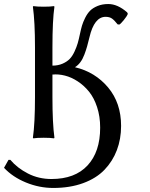

<svg xmlns="http://www.w3.org/2000/svg" viewBox="-116 -678 740 945"><path d="M142.1 -311V-200.2Q142.1 -71.3 151.9 0L149.9 2.9Q131.8 0 99.1 0Q66.4 0 47.9 2.9L45.9 0Q56.2 -71.3 56.2 -200.2V-444.8Q56.2 -569.8 45.9 -645L47.9 -647.9Q66.4 -645 99.1 -645Q131.8 -645 149.9 -647.9L151.9 -645Q142.1 -578.6 142.1 -444.8V-355Q169.9 -355 191.7 -364.5Q213.4 -374 226.8 -387.7Q240.2 -401.4 250.7 -424.1Q261.2 -446.8 266.6 -465.6Q272 -484.4 277.8 -512.2Q282.7 -535.2 287.6 -552Q292.5 -568.8 303.2 -590.3Q314 -611.8 327.6 -625.5Q341.3 -639.2 364.5 -648.7Q387.7 -658.2 417 -658.2Q462.9 -658.2 509.8 -617.2L513.2 -609.9Q508.3 -597.2 492.7 -578.4Q477.1 -559.6 471.2 -557.1L462.9 -558.1Q447.3 -578.1 435.1 -586.7Q422.9 -595.2 403.8 -595.2Q347.7 -595.2 324.2 -494.1Q317.9 -467.8 312.7 -449.7Q307.6 -431.6 299.3 -409.4Q291 -387.2 279.3 -371.6Q267.6 -356 252.9 -347.2Q352.1 -323.7 416 -247.6Q480 -171.4 480 -58.1Q480 6.3 459.2 61Q438.5 115.7 398.2 157.7Q357.9 199.7 293.2 223.4Q228.5 247.1 146 247.1Q77.1 247.1 11.7 220.2Q-53.7 193.4 -96.2 147.9L-74.2 108.9H-64.9Q-31.2 148.9 21.5 176Q74.2 203.1 137.2 203.1Q252.9 203.1 314.9 136.2Q377 69.3 377 -49.8Q377 -105 361.8 -150.9Q346.7 -196.8 322 -227.1Q297.4 -257.3 266.4 -277.6Q235.4 -297.9 203.6 -305.9Q171.9 -314 142.1 -311Z"/></svg>

Font: Linear Smooth
Style: Regular
Weight: 400
Designer: Philipp H. Poll, Flanker
Foundry: Philipp H. Poll, reworked by Flanker
Version: Version 1.061 | FøM Fix